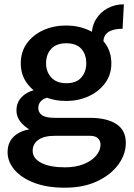

<svg xmlns="http://www.w3.org/2000/svg" viewBox="-20 -617 622 888"><path d="M280 251.1Q196.5 251.1 137.3 228.2Q78 205.2 46.6 167.8Q15.1 130.4 15.1 86.9Q15.1 35.3 52.6 7.2Q90 -21 147 -21L233.1 11.1Q184.2 11.1 157.7 29.6Q131.1 48.1 131.1 81Q131.1 115.6 170.8 136.2Q210.5 156.9 280 156.9Q330.5 156.9 367.6 141.8Q404.6 126.8 424.8 102.8Q444.9 78.9 444.9 52Q444.9 34.1 432.9 22.6Q420.9 11.1 396 11.1H233.1Q184.1 11.1 143.9 -4.7Q103.6 -20.6 79.9 -47.4Q56.1 -74.2 56.1 -107.1Q56.1 -137.6 73.1 -159.8Q90.1 -182 119.3 -194Q148.5 -206 184.9 -206L215 -167Q200.5 -167 187.2 -161.3Q173.9 -155.6 165.5 -144.6Q157.1 -133.5 157.1 -117Q157.1 -96.9 174.1 -84.4Q191.2 -72 233.1 -72H396Q473.5 -72 517.7 -43.6Q561.9 -15.2 561.9 44.1Q561.9 96.4 527.5 143.8Q493 191.2 429.7 221.2Q366.5 251.1 280 251.1ZM286 -150Q228.5 -150 180.8 -171.6Q133.2 -193.3 104.6 -232.4Q76.1 -271.5 76.1 -324Q76.1 -377.5 104.6 -416.9Q133.2 -456.3 180.8 -477.6Q228.5 -499 286 -499Q342.1 -499 389.7 -477.6Q437.2 -456.3 466.1 -416.9Q495 -377.5 495 -324Q495 -271.5 466.1 -232.4Q437.2 -193.3 389.7 -171.6Q342.1 -150 286 -150ZM286.9 -232.1Q332.9 -232.1 356 -258.5Q379 -285 379 -324Q379 -366 355.8 -391.5Q332.7 -416.9 286 -416.9Q241.2 -416.9 217.2 -391.5Q193.1 -366 193.1 -324Q193.1 -285 217.3 -258.5Q241.5 -232.1 286.9 -232.1ZM458.1 -421.1 404 -451.9Q404 -495.6 424.2 -528.2Q444.3 -560.8 478.2 -579Q512.1 -597.1 552.9 -597.1L546.9 -484Q503.6 -484 480.9 -468.6Q458.1 -453.3 458.1 -421.1Z"/></svg>

Font: Karla
Style: Regular
Weight: 400
Designer: Jonathan Pinhorn
Version: Version 2.004;gftools[0.9.33]